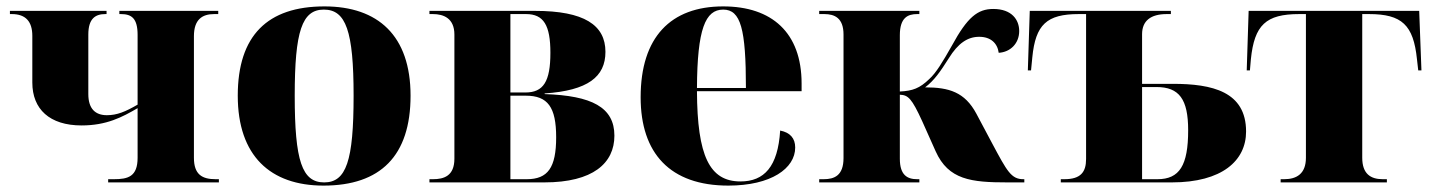

<svg xmlns="http://www.w3.org/2000/svg" viewBox="-20 -570 4476 600"><path d="M318 0H664V-10H654C611 -10 586 -25 586 -77V-457C586 -509 612 -526 649 -526H662V-536H353V-526H358C391 -526 410 -513 410 -461V-243C372 -221 346 -210 314 -210C278 -210 256 -230 256 -276V-462C256 -513 279 -526 309 -526H313V-536H11V-526H17C60 -526 81 -503 81 -458V-312C81 -229 135 -178 235 -178C313 -178 362 -204 410 -232V-77C410 -18 380 -10 336 -10H318Z M991 10C1169 10 1263 -83 1263 -271C1263 -459 1161 -550 994 -550C816 -550 723 -459 723 -271C723 -83 825 10 991 10ZM993 0C924 0 901 -67 901 -271C901 -473 924 -540 992 -540C1061 -540 1085 -473 1085 -271C1085 -67 1062 0 993 0Z M1322 0H1681C1833 0 1900 -60 1900 -146C1900 -235 1829 -271 1682 -276V-278C1817 -287 1872 -330 1872 -408C1872 -492 1805 -536 1652 -536H1322V-526H1333C1366 -526 1400 -513 1400 -462V-74C1400 -20 1367 -10 1333 -10H1322ZM1622 -281H1575V-526H1624C1679 -526 1700 -491 1700 -405C1700 -315 1678 -281 1622 -281ZM1626 -10H1575V-271H1623C1692 -271 1718 -235 1718 -141C1718 -46 1692 -10 1626 -10Z M2256 10C2390 10 2465 -44 2465 -109C2465 -138 2449 -156 2418 -162C2411 -49 2368 -3 2294 -3C2197 -3 2159 -83 2158 -285H2485V-309C2485 -468 2392 -550 2240 -550C2076 -550 1982 -454 1982 -266C1982 -91 2074 10 2256 10ZM2311 -295H2158C2159 -479 2184 -540 2240 -540C2295 -540 2311 -479 2311 -295Z M2540 0H2853V-10H2846C2815 -10 2792 -23 2792 -74V-274C2818 -273 2829 -263 2862 -191L2904 -97C2944 -8 3015 0 3128 0H3181V-10H3178C3140 -10 3127 -35 3081 -121L3031 -215C2995 -282 2946 -297 2871 -297C2900 -319 2919 -347 2945 -388C2974 -435 3004 -455 3040 -455C3076 -455 3097 -435 3101 -405C3137 -407 3165 -434 3165 -473C3165 -508 3142 -542 3084 -542C3035 -542 3003 -516 2955 -428C2925 -375 2905 -342 2884 -323C2854 -294 2832 -286 2792 -284V-460C2792 -515 2817 -526 2846 -526H2853V-536H2540V-526H2556C2588 -526 2616 -514 2616 -462V-76C2616 -21 2587 -10 2554 -10H2540Z M3295 0H3642C3799 0 3874 -68 3874 -159C3874 -284 3768 -308 3645 -308H3549V-463C3549 -505 3576 -526 3626 -526H3639V-536H3198L3192 -350H3202L3206 -391C3216 -493 3251 -526 3351 -526H3374V-73C3374 -32 3357 -10 3306 -10H3295ZM3597 -10H3549V-298H3594C3665 -298 3693 -260 3693 -163C3693 -53 3666 -10 3597 -10Z M3982 0H4314V-10H4301C4263 -10 4237 -27 4237 -77V-526H4258C4361 -526 4397 -492 4408 -385L4412 -350H4422L4415 -536H3882L3876 -350H3886L3889 -385C3900 -492 3936 -526 4040 -526H4061V-77C4061 -27 4032 -10 3993 -10H3982Z"/></svg>

Font: Noto Serif Display ExtraBold
Style: Regular
Weight: 800
Designer: Monotype Design Team
Foundry: Monotype Imaging Inc.
Version: Version 2.009